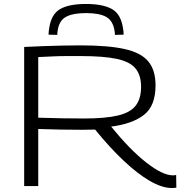

<svg xmlns="http://www.w3.org/2000/svg" viewBox="-20 -939 928 969"><path d="M848 10Q798 10 736 -26Q674 -62 604 -128Q534 -194 460 -285Q445 -285 425.5 -284.5Q406 -284 390 -284Q289 -284 173 -288V0H102V-702Q160 -705 206.5 -706.5Q253 -708 296 -709Q339 -710 386 -710Q526 -710 609 -691.5Q692 -673 728.5 -629Q765 -585 765 -508Q765 -405 707 -359.5Q649 -314 541 -300Q636 -183 718.5 -118.5Q801 -54 853 -54Q861 -54 869 -56L870 8Q865 9 859.5 9.5Q854 10 848 10ZM404 -341Q512 -341 575 -356Q638 -371 665 -406Q692 -441 692 -501Q692 -560 663.5 -594Q635 -628 568.5 -642Q502 -656 389 -656Q344 -656 312.5 -656Q281 -656 250 -654.5Q219 -653 173 -651V-345Q238 -343 294 -342Q350 -341 404 -341ZM414 -919Q500 -919 545.5 -893Q591 -867 601 -795Q604 -781 604 -764L560 -763Q560 -768 559.5 -773.5Q559 -779 558 -784Q550 -835 515.5 -854Q481 -873 414 -873Q348 -873 313 -854Q278 -835 271 -784Q270 -779 269.5 -773.5Q269 -768 269 -763L225 -764Q225 -772 226 -780Q227 -788 228 -795Q238 -867 283 -893Q328 -919 414 -919Z"/></svg>

Font: Georama Extended Light
Style: Regular
Weight: 300
Width: 7
Designer: Jean-Baptiste Levee
Foundry: Production Type
Version: Version 1.000